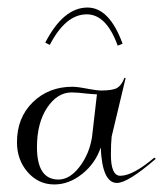

<svg xmlns="http://www.w3.org/2000/svg" viewBox="-20 -485 433 509"><path d="M305 -369 292 -364Q262 -447 210 -447Q154 -447 112 -366L100 -372Q148 -465 212 -465Q270 -465 305 -369ZM224 -122 237 -235Q228 -235 209 -237Q184 -240 170 -240Q132 -240 105 -199.5Q78 -159 78 -95Q78 -9 135 -9Q165 -9 191 -43Q217 -77 224 -122ZM276 -123Q274 -104 274 -75Q274 -19 299 -19Q332 -19 389 -67L393 -64Q319 0 290 0Q251 0 247 -94Q233 -52 198 -24Q163 4 124 4Q82 4 53.5 -28.5Q25 -61 25 -108Q25 -173 67 -214Q109 -255 172 -255Q186 -255 216 -249Q239 -245 247 -245Q280 -245 291.5 -252.5Q303 -260 310 -279L313 -278Z"/></svg>

Font: Kleymissky
Style: Regular
Weight: 500
Italic angle: -8°
Designer: gluk
Foundry: gluk
Version: Version 0.283